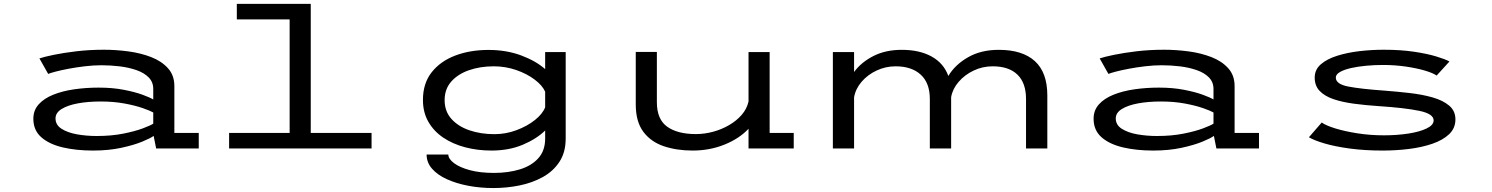

<svg xmlns="http://www.w3.org/2000/svg" viewBox="-20 -770 7740 996"><path d="M462.5 11Q375 11 305 -5.5Q235 -22 194 -58.2Q153 -94.5 153 -154Q153 -198 180.8 -228.8Q208.5 -259.5 256.5 -278.8Q304.5 -298 365.5 -306.8Q426.5 -315.5 492 -315.5Q564 -315.5 622 -304.2Q680 -293 719.5 -278.5Q759 -264 775 -254V-308.5Q775 -344.5 751.2 -368.5Q727.5 -392.5 688 -406.2Q648.5 -420 601 -425.8Q553.5 -431.5 506.5 -431.5Q465 -431.5 420.8 -426.2Q376.5 -421 336.8 -413.5Q297 -406 268.5 -398.5Q240 -391 230 -386.5L184.5 -467Q208 -475 258.5 -485.5Q309 -496 376.5 -504Q444 -512 519 -512Q581 -512 645.2 -503.5Q709.5 -495 763.8 -474Q818 -453 851.2 -416.2Q884.5 -379.5 884.5 -323.5V-80.5H1011V0H790L777 -65Q762 -53.5 718.5 -35.5Q675 -17.5 609.2 -3.2Q543.5 11 462.5 11ZM481.5 -64.5Q558 -64.5 619.5 -76.8Q681 -89 721.2 -104.2Q761.5 -119.5 775 -128.5V-186.5Q759.5 -195.5 721 -209Q682.5 -222.5 626.2 -233Q570 -243.5 501.5 -243.5Q437 -243.5 384 -233.8Q331 -224 299.5 -204.5Q268 -185 268 -155.5Q268 -122 299.2 -102Q330.5 -82 379.2 -73.2Q428 -64.5 481.5 -64.5Z M1168.5 0V-80.5H1482.5V-669.5H1208.5V-750H1592V-80.5H1907.5V0Z M2529.5 11Q2457 11 2392.8 -6Q2328.5 -23 2279.2 -56.2Q2230 -89.5 2202 -138.5Q2174 -187.5 2174 -251.5Q2174 -337.5 2219.2 -395Q2264.5 -452.5 2341.5 -481.8Q2418.5 -511 2514 -511Q2607 -511 2683.5 -482.5Q2760 -454 2808 -411.5V-500H2914.5V-51.5Q2914.5 20 2882.2 69.2Q2850 118.5 2795.8 148.5Q2741.5 178.5 2675 192Q2608.5 205.5 2540 205.5Q2472 205.5 2409.8 193.8Q2347.5 182 2298.5 159.8Q2249.5 137.5 2221.2 105.2Q2193 73 2193 31.5H2305.5Q2306 54 2334.8 76Q2363.5 98 2416.5 112.5Q2469.5 127 2542.5 127Q2617 127 2677.2 108.5Q2737.5 90 2772.8 50.5Q2808 11 2808 -51V-93Q2763.5 -49.5 2692 -19.2Q2620.5 11 2529.5 11ZM2286.5 -250.5Q2286.5 -193 2321.2 -153.8Q2356 -114.5 2414.8 -94.2Q2473.5 -74 2545 -74Q2604 -74 2659.5 -94.8Q2715 -115.5 2755 -147.5Q2795 -179.5 2808 -213.5V-294.5Q2793.5 -327 2753.5 -357.2Q2713.5 -387.5 2657.8 -406.8Q2602 -426 2541.5 -426Q2471.5 -426 2413.5 -406Q2355.5 -386 2321 -347Q2286.5 -308 2286.5 -250.5Z M3573 11Q3490.5 11 3423.5 -11.5Q3356.5 -34 3317.2 -86.5Q3278 -139 3278 -228.5V-500.5H3387.5V-240Q3387.5 -151 3441 -112.8Q3494.5 -74.5 3590 -74.5Q3634.5 -74.5 3679 -86.5Q3723.5 -98.5 3762.2 -121Q3801 -143.5 3827.8 -174.5Q3854.5 -205.5 3863 -243.5V-500H3972.5V-80.5H4097.5V0H3863V-102Q3814.5 -50.5 3738 -19.8Q3661.5 11 3573 11Z M4300.5 0V-500H4410.5V-396.5Q4447.5 -447 4510.5 -479.2Q4573.5 -511.5 4658 -511.5Q4750 -511.5 4812.8 -476.8Q4875.5 -442 4899.5 -376Q4934.5 -434.5 5001.8 -473Q5069 -511.5 5161 -511.5Q5284.5 -511.5 5348.8 -452.5Q5413 -393.5 5413 -275V0H5302.5V-257Q5302.5 -339.5 5258 -382.8Q5213.5 -426 5129.5 -426Q5077 -426 5030.8 -404Q4984.5 -382 4953 -345.5Q4921.5 -309 4914 -266V0H4803.5V-257Q4803.5 -339.5 4756.2 -382.8Q4709 -426 4626 -426Q4574 -426 4527.5 -404.2Q4481 -382.5 4449.5 -345.8Q4418 -309 4410.5 -265V0Z M5962.5 11Q5875 11 5805 -5.5Q5735 -22 5694 -58.2Q5653 -94.5 5653 -154Q5653 -198 5680.8 -228.8Q5708.5 -259.5 5756.5 -278.8Q5804.5 -298 5865.5 -306.8Q5926.5 -315.5 5992 -315.5Q6064 -315.5 6122 -304.2Q6180 -293 6219.5 -278.5Q6259 -264 6275 -254V-308.5Q6275 -344.5 6251.2 -368.5Q6227.5 -392.5 6188 -406.2Q6148.5 -420 6101 -425.8Q6053.5 -431.5 6006.5 -431.5Q5965 -431.5 5920.8 -426.2Q5876.5 -421 5836.8 -413.5Q5797 -406 5768.5 -398.5Q5740 -391 5730 -386.5L5684.5 -467Q5708 -475 5758.5 -485.5Q5809 -496 5876.5 -504Q5944 -512 6019 -512Q6081 -512 6145.2 -503.5Q6209.5 -495 6263.8 -474Q6318 -453 6351.2 -416.2Q6384.5 -379.5 6384.5 -323.5V-80.5H6511V0H6290L6277 -65Q6262 -53.5 6218.5 -35.5Q6175 -17.5 6109.2 -3.2Q6043.5 11 5962.5 11ZM5981.5 -64.5Q6058 -64.5 6119.5 -76.8Q6181 -89 6221.2 -104.2Q6261.5 -119.5 6275 -128.5V-186.5Q6259.5 -195.5 6221 -209Q6182.5 -222.5 6126.2 -233Q6070 -243.5 6001.5 -243.5Q5937 -243.5 5884 -233.8Q5831 -224 5799.5 -204.5Q5768 -185 5768 -155.5Q5768 -122 5799.2 -102Q5830.5 -82 5879.2 -73.2Q5928 -64.5 5981.5 -64.5Z M7153 11Q7058.5 11 6981.5 0.5Q6904.5 -10 6850.5 -26Q6796.5 -42 6770 -58L6836.5 -134.5Q6857.5 -119 6907 -103.8Q6956.5 -88.5 7022.8 -78.2Q7089 -68 7159.5 -68Q7226 -68 7285 -77Q7344 -86 7380.5 -103.5Q7417 -121 7417 -145.5Q7417 -179.5 7342.8 -195Q7268.5 -210.5 7132 -219.5Q7064 -224 7003.8 -232Q6943.5 -240 6897.8 -255.5Q6852 -271 6826 -298Q6800 -325 6800 -367.5Q6800 -409 6832.2 -436.8Q6864.5 -464.5 6917.5 -481Q6970.5 -497.5 7033.2 -504.8Q7096 -512 7157.5 -512Q7245 -512 7314.2 -501.8Q7383.5 -491.5 7430.5 -477.2Q7477.5 -463 7499 -451L7432.5 -378Q7414.5 -391 7371.8 -403.8Q7329 -416.5 7271.8 -424.8Q7214.5 -433 7154 -433Q7110.5 -433 7067.2 -429Q7024 -425 6988.5 -417Q6953 -409 6931.2 -396.5Q6909.5 -384 6909.5 -367.5Q6909.5 -333.5 6974.5 -321Q7039.5 -308.5 7160.5 -300Q7226.5 -295 7292 -287.5Q7357.5 -280 7411.2 -264.8Q7465 -249.5 7497.5 -222.2Q7530 -195 7530 -150.5Q7530 -105 7497.5 -74Q7465 -43 7410.2 -24.2Q7355.5 -5.5 7288.5 2.8Q7221.5 11 7153 11Z"/></svg>

Font: Trispace Expanded
Style: Regular
Weight: 400
Width: 7
Designer: Tyler Finck
Foundry: Etcetera Type Company
Version: Version 1.210; ttfautohint (v1.8.3)